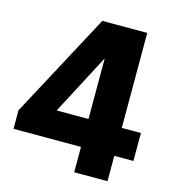

<svg xmlns="http://www.w3.org/2000/svg" viewBox="-104 -777 778 863"><g transform="rotate(15 285.0 -345.0)"><path d="M6 -204 266 -690H404L149 -204ZM6 -118V-204L46 -248H564V-118ZM320 0V-690H475V0Z"/></g></svg>

Font: Radio Canada Big
Style: Bold
Weight: 700
Designer: Étienne Aubert Bonn
Foundry: Coppers and Brasses
Version: Version 1.001